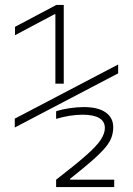

<svg xmlns="http://www.w3.org/2000/svg" viewBox="-20 -755 540 780"><path d="M205 -415V-697H201L41 -612V-646L209 -735H239V-415ZM208 -25Q287 -86 330 -124Q373 -162 389.5 -187.5Q406 -213 406 -235Q406 -262 383 -275.5Q360 -289 315 -289Q290 -289 262 -284.5Q234 -280 208 -272V-303Q232 -311 263 -315.5Q294 -320 321 -320Q378 -320 409 -298.5Q440 -277 440 -238Q440 -218 433.5 -198.5Q427 -179 409 -157Q391 -135 356 -104Q321 -73 265 -29V-25H444V5H208ZM40 -237V-273L460 -493V-457Z"/></svg>

Font: M PLUS 1 Code ExtraLight
Style: Regular
Weight: 250
Designer: Coji Morishita
Foundry: UNDERFOREST DESIGN
Version: Version 1.002